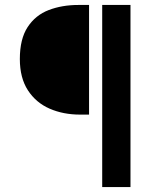

<svg xmlns="http://www.w3.org/2000/svg" viewBox="-20 -674 640 774"><path d="M303 -212Q235 -212 180 -236Q125 -260 92.5 -310Q60 -360 60 -436Q60 -517 91.5 -565Q123 -613 176.5 -633.5Q230 -654 296 -654H339V-212ZM392 80V-654H506V80Z"/></svg>

Font: Source Code Pro ExtraLight SemiBold
Style: Regular
Weight: 600
Monospace: yes
Version: Version 1.018;hotconv 1.0.116;makeotfexe 2.5.65601